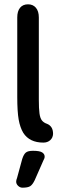

<svg xmlns="http://www.w3.org/2000/svg" viewBox="-20 -651 271 890"><path d="M181 10Q200 10 212.5 -1Q225 -12 226 -30Q226 -49 218.5 -60.5Q211 -72 198 -77Q183 -82 174.5 -92.5Q166 -103 163 -125.5Q160 -148 160 -188V-570Q160 -599 146.5 -615Q133 -631 110 -631Q86 -631 73 -615Q60 -599 60 -570V-202Q60 -134 66.5 -97Q73 -60 88 -35Q117 10 181 10ZM83 86 59 174Q57 178 56 183Q55 188 55 191Q55 202 64 210.5Q73 219 84 219Q109 219 120 212Q131 205 141 184L181 93Q184 88 185.5 83.5Q187 79 187 75Q187 63 175.5 55.5Q164 48 133 48Q110 48 100 56Q90 64 83 86Z"/></svg>

Font: Beiruti SemiBold
Style: Regular
Weight: 600
Designer: Arlette Boutros
Foundry: Boutros
Version: Version 1.41